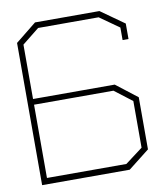

<svg xmlns="http://www.w3.org/2000/svg" viewBox="-80 -766 715 831"><g transform="rotate(-10 278.0 -350.5)"><path d="M423 -1H38V-626L130 -700H413L516 -627V-559H490V-614L405 -674H139L64 -614V-375H423L516 -303V-74ZM490 -291 413 -350H64V-28H413L490 -86Z"/></g></svg>

Font: Turret Road ExtraLight
Style: Regular
Weight: 275
Designer: Noponies
Foundry: Noponies
Version: Version 1.001; ttfautohint (v1.8)